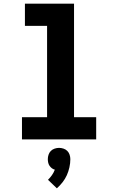

<svg xmlns="http://www.w3.org/2000/svg" viewBox="-20 -755 640 1040"><path d="M99 0V-120H235V-615H115V-735H381V-120H501V0ZM288 265 240 219Q252 207 261.5 193.5Q271 180 277 164Q268 162 260.5 156Q253 150 248 142.5Q243 135 241 125.5Q239 116 239 107Q239 95 243 83Q247 71 255.5 62.5Q264 54 276 50Q288 46 300 46Q312 46 324 50Q336 54 344.5 62.5Q353 71 357 83Q361 95 361 107Q361 129 356 151.5Q351 174 342 194Q333 214 319 232Q305 250 288 265Z"/></svg>

Font: Iosevka Slab Heavy Extended
Style: Regular
Weight: 900
Width: 7
Monospace: yes
Designer: Belleve Invis
Foundry: Belleve Invis
Version: Version 11.1.0; ttfautohint (v1.8.3)